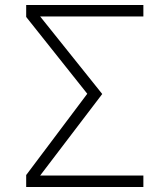

<svg xmlns="http://www.w3.org/2000/svg" viewBox="-20 -750 640 770"><path d="M85 0H555V-46H141L390 -373L141 -684H555V-730H85V-682L330 -374L85 -48Z"/></svg>

Font: JetBrains Mono Thin
Style: Regular
Weight: 100
Monospace: yes
Designer: Philipp Nurullin, Konstantin Bulenkov
Foundry: JetBrains
Version: Version 2.305